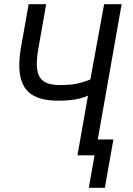

<svg xmlns="http://www.w3.org/2000/svg" viewBox="-20 -745 640 921"><path d="M433.5 0H351.5L402 -286L398.5 -285Q349 -262 260 -262Q162 -262 117.2 -303.2Q72.5 -344.5 72.5 -431Q72.5 -471.5 81.5 -522.5L117.5 -725H201.5L165 -517.5Q156.5 -470.5 156.5 -438.5Q156.5 -385 182.2 -361Q208 -337 267.5 -337Q315 -337 347.8 -343.5Q380.5 -350 413.5 -364L479.5 -725H563.5L449 -76H524L483 156H406Z"/></svg>

Font: JuliaMono Light
Style: Italic
Weight: 300
Italic angle: -9°
Monospace: yes
Designer: cormullion
Foundry: corm
Version: Version 0.054; ttfautohint (v1.8.4)